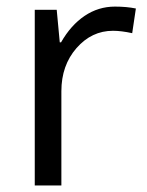

<svg xmlns="http://www.w3.org/2000/svg" viewBox="-20 -565 448 585"><path d="M330.1 -544.9Q365.7 -544.9 394 -539.1L382.8 -463.9Q349.6 -471.2 324.2 -471.2Q259.3 -471.2 213.1 -418.5Q167 -365.7 167 -287.1V0H85.9V-535.2H152.8L162.1 -436H166Q195.8 -488.3 237.8 -516.6Q279.8 -544.9 330.1 -544.9Z"/></svg>

Font: f02954597
Style: Regular
Weight: 400
Foundry: Ascender Corporation
Version: Version 1.10